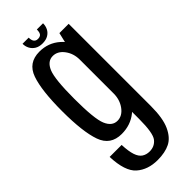

<svg xmlns="http://www.w3.org/2000/svg" viewBox="-295 -729 996 996"><g transform="rotate(-45 203.0 -231.0)"><path d="M194.5 230.5Q249.5 230.5 286 212.2Q322.5 194 345 145Q367.5 96 367.5 7V-596H299.5L277 -500.5V11.5Q277 114.5 255.2 142Q233.5 169.5 196.5 169.5Q173 169.5 155.5 158Q138 146.5 128.8 118.8Q119.5 91 117.5 42.5H29.5Q33.5 151.5 78.5 191Q123.5 230.5 194.5 230.5ZM158.5 3Q223.5 3 271 -35.2Q318.5 -73.5 318.5 -130.5L277 -175.5Q277 -129.5 251.8 -95.2Q226.5 -61 191 -61Q152 -61 132.5 -107Q113 -153 113 -299Q113 -445 132.5 -490.8Q152 -536.5 191 -536.5Q226.5 -536.5 251.8 -502.8Q277 -469 277 -423.5L317.5 -464Q317.5 -518.5 270.2 -560Q223 -601.5 158 -601.5Q76 -601.5 49.5 -526.2Q23 -451 23 -299Q23 -148 49.8 -72.5Q76.5 3 158.5 3ZM200 -619.5Q225.5 -619.5 242.2 -629.5Q259 -639.5 267.2 -655.8Q275.5 -672 275.5 -692H230Q230 -679.5 227.5 -670.8Q225 -662 218.2 -657.5Q211.5 -653 200 -653Q189.5 -653 183 -657.5Q176.5 -662 173.2 -670.5Q170 -679 170 -692H125Q125 -672 133.8 -655.8Q142.5 -639.5 159 -629.5Q175.5 -619.5 200 -619.5Z"/></g></svg>

Font: Anybody Condensed
Style: Regular
Weight: 400
Width: 3
Designer: Tyler Finck
Foundry: Etcetera Type Company
Version: Version 1.113;gftools[0.9.25]